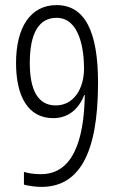

<svg xmlns="http://www.w3.org/2000/svg" viewBox="-20 -722 454 754"><path d="M365 -397C365 -599 313 -702 202 -702C98 -702 43 -612 43 -475C43 -347 88 -258 189 -258C255 -258 293 -302 311 -349H313C310 -163 262 -38 141 -38C116 -38 92 -41 74 -47V3C92 8 121 12 142 12C285 12 365 -108 365 -397ZM202 -652C293 -652 310 -527 310 -453C310 -373 269 -308 199 -308C127 -308 97 -371 97 -475C97 -592 133 -652 202 -652Z"/></svg>

Font: Noto Sans Kannada ExtraCondensed Light
Style: Regular
Weight: 300
Width: 2
Designer: Jelle Bosma - Monotype Design Team
Foundry: Monotype Imaging Inc.
Version: Version 2.005